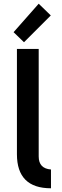

<svg xmlns="http://www.w3.org/2000/svg" viewBox="-20 -1003 332 1032"><path d="M71 -174V-740H188V-162Q188 -97 254 -92V9Q71 9 71 -174ZM53 -830 188 -983 253 -920 109 -776Z"/></svg>

Font: Oxanium SemiBold
Style: Regular
Weight: 600
Designer: Severin Meyer
Version: Version 2.000